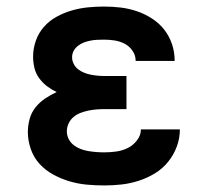

<svg xmlns="http://www.w3.org/2000/svg" viewBox="-20 -558 640 586"><path d="M298 8Q271 8 244.5 5.5Q218 3 192.5 -4.5Q167 -12 143 -25Q119 -38 101 -57.5Q83 -77 74 -103Q65 -129 65 -155Q65 -175 70.5 -195Q76 -215 88.5 -230.5Q101 -246 118 -257.5Q135 -269 153 -277Q138 -284 124 -294.5Q110 -305 99.5 -319.5Q89 -334 85 -351Q81 -368 81 -385Q81 -410 89.5 -434Q98 -458 114.5 -476.5Q131 -495 153 -507Q175 -519 199 -526Q223 -533 248 -535.5Q273 -538 297 -538Q323 -538 348 -535Q373 -532 397 -524Q421 -516 443 -502Q465 -488 480.5 -468.5Q496 -449 504.5 -424.5Q513 -400 513 -374Q513 -374 513 -373.5Q513 -373 513 -372H394Q394 -373 394 -373Q394 -373 394 -373Q394 -389 384.5 -403Q375 -417 360.5 -424.5Q346 -432 330 -434.5Q314 -437 297 -437Q287 -437 276.5 -436.5Q266 -436 256 -434Q246 -432 236.5 -428.5Q227 -425 218.5 -418.5Q210 -412 205 -403Q200 -394 200 -383Q200 -383 200 -383Q200 -383 200 -383Q200 -373 205 -363Q210 -353 218.5 -346.5Q227 -340 237 -336Q247 -332 257.5 -330Q268 -328 278.5 -327Q289 -326 300 -326H366V-225H300Q287 -225 274.5 -224Q262 -223 250 -220.5Q238 -218 226 -213.5Q214 -209 204.5 -201Q195 -193 189.5 -181.5Q184 -170 184 -157Q184 -145 189.5 -134Q195 -123 204.5 -115.5Q214 -108 225.5 -103.5Q237 -99 249 -97Q261 -95 273 -94Q285 -93 298 -93Q316 -93 334.5 -95.5Q353 -98 369.5 -106Q386 -114 398 -129.5Q410 -145 410 -163H529Q529 -136 519.5 -110.5Q510 -85 493 -64Q476 -43 453 -29Q430 -15 404 -6.5Q378 2 351.5 5Q325 8 298 8Z"/></svg>

Font: Iosevka Curly Extended
Style: Bold
Weight: 700
Width: 7
Monospace: yes
Designer: Belleve Invis
Foundry: Belleve Invis
Version: Version 11.1.0; ttfautohint (v1.8.3)